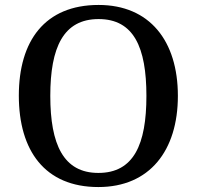

<svg xmlns="http://www.w3.org/2000/svg" viewBox="-20 -745 794 775"><path d="M377 10C584 10 698 -137 698 -358C698 -580 584 -725 378 -725C161 -725 56 -580 56 -359C56 -137 161 10 377 10ZM377 -47C236 -47 183 -162 183 -358C183 -554 236 -668 378 -668C520 -668 571 -554 571 -358C571 -162 520 -47 377 -47Z"/></svg>

Font: Noto Serif Devanagari Medium
Style: Regular
Weight: 500
Designer: Universal Thirst, Indian Type Foundry and the Monotype Design Team
Foundry: Monotype Imaging Inc.
Version: Version 2.004